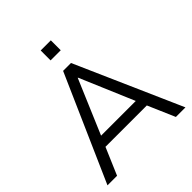

<svg xmlns="http://www.w3.org/2000/svg" viewBox="-238 -1050 1205 1205"><g transform="rotate(-45 364.5 -447.5)"><path d="M19 0 330 -705H400L711 0H626L539 -201L579 -180H149L190 -201L104 0ZM364 -609 203 -230 179 -249H549L527 -230L366 -609ZM321 -807V-895H411V-807Z"/></g></svg>

Font: NunitoSans1
Style: Book
Weight: 400
Designer: Vernon Adams
Foundry: Vernon Adams
Version: Version 3.101;gftools[0.9.27]